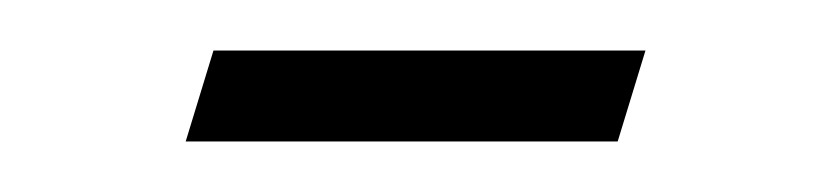

<svg xmlns="http://www.w3.org/2000/svg" viewBox="-20 -260 326 76"><path d="M64.5 -240H235.5L224.5 -204H53.5Z"/></svg>

Font: Newsreader 24pt ExtraLight
Style: Italic
Weight: 250
Italic angle: -17°
Designer: Hugues Gentile
Foundry: Production Type
Version: Version 1.003